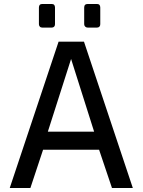

<svg xmlns="http://www.w3.org/2000/svg" viewBox="-20 -947 718 967"><path d="M275 -737H403L649 0H544L479 -193H197L133 0H29ZM454 -284 338 -650 221 -284ZM176 -825V-909Q176 -927 193 -927H240Q257 -927 257 -909V-825Q257 -817 252.5 -812.5Q248 -808 240 -808H193Q185 -808 180.5 -813Q176 -818 176 -825ZM404 -825V-909Q404 -927 422 -927H468Q485 -927 485 -909V-825Q485 -817 480.5 -812.5Q476 -808 468 -808H422Q414 -808 409 -813Q404 -818 404 -825Z"/></svg>

Font: Exo Medium
Style: Regular
Weight: 500
Designer: Natanael Gama
Foundry: Natanael Gama
Version: Version 1.500; ttfautohint (v1.6)